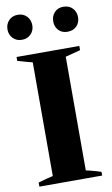

<svg xmlns="http://www.w3.org/2000/svg" viewBox="-100 -970 593 1021"><g transform="rotate(-10 196.5 -460.0)"><path d="M5 -852Q5 -881 23.5 -900.5Q42 -920 72 -920Q102 -920 120.5 -900.5Q139 -881 139 -852Q139 -824 120.5 -804.5Q102 -785 72 -785Q42 -785 23.5 -804.5Q5 -824 5 -852ZM252 -852Q252 -881 270 -900.5Q288 -920 318 -920Q349 -920 367.5 -900.5Q386 -881 386 -852Q386 -823 367.5 -804Q349 -785 318 -785Q288 -785 270 -804Q252 -823 252 -852ZM27 -22Q73 -36 107 -43V-657Q92 -660 27 -679V-700H366V-677Q348 -672 285 -656V-42Q302 -39 344 -27Q349 -25 366 -20V0H27Z"/></g></svg>

Font: Trirong ExtraBold
Style: Regular
Weight: 800
Designer: Katatrad Team
Foundry: CadsonDemak
Version: Version 1.001